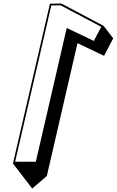

<svg xmlns="http://www.w3.org/2000/svg" viewBox="-20 -924 660 1085"><path d="M53.2 0 107.6 70.7 162 141.4 244.6 70.7 417.9 -680 567.9 -608.4 619.8 -707.2 565.4 -778 326.7 -904 262.2 -903ZM65.5 -10 269.9 -893.2 322.2 -894 552.1 -772.5 510.2 -692.8 357.1 -765.9 182.5 -10Z"/></svg>

Font: Stormning
Style: AsgardObl
Weight: 400
Designer: Robert Jablonski, Mew Too
Foundry: Cannot Into Space Fonts
Version: Version 0.90